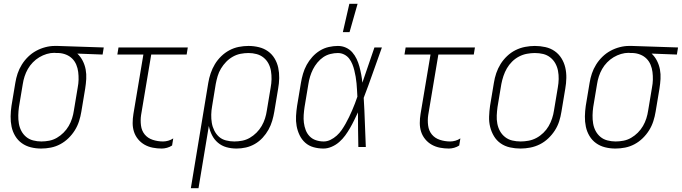

<svg xmlns="http://www.w3.org/2000/svg" viewBox="-20 -768 3562 1003"><path d="M195 8Q167 8 141 1.5Q115 -5 94 -20Q73 -35 59.5 -57.5Q46 -80 40.5 -106Q35 -132 35.5 -160Q36 -188 40 -215L60 -335Q64 -360 72 -384Q80 -408 94 -430.5Q108 -453 127 -471.5Q146 -490 169 -502.5Q192 -515 217 -521.5Q242 -528 266 -528H281L522 -520L516 -483L384 -488Q401 -472 412 -450.5Q423 -429 427.5 -405Q432 -381 430.5 -355.5Q429 -330 425 -305L405 -185Q401 -160 393 -135Q385 -110 371 -87.5Q357 -65 337.5 -46Q318 -27 294.5 -14.5Q271 -2 245.5 3Q220 8 195 8ZM196 -29Q216 -29 237 -33Q258 -37 277 -48Q296 -59 312 -75Q328 -91 339 -110Q350 -129 356.5 -149.5Q363 -170 366 -191L386 -311Q390 -331 390.5 -351.5Q391 -372 388.5 -392Q386 -412 378.5 -430Q371 -448 357.5 -461.5Q344 -475 325.5 -482.5Q307 -490 287 -491H275Q272 -491 269.5 -491.5Q267 -492 264 -492Q244 -492 224 -486Q204 -480 185.5 -469Q167 -458 151.5 -442Q136 -426 125.5 -407.5Q115 -389 108.5 -369Q102 -349 99 -329L79 -209Q76 -188 75.5 -166Q75 -144 78.5 -123Q82 -102 91.5 -84Q101 -66 116.5 -53Q132 -40 153 -34.5Q174 -29 196 -29Z M825 8Q801 8 778 3.5Q755 -1 735.5 -12Q716 -23 701.5 -40.5Q687 -58 680 -79.5Q673 -101 673 -125Q673 -149 677 -173L729 -483H593L599 -520H961L955 -483H770L717 -167Q713 -140 716.5 -112.5Q720 -85 736 -65.5Q752 -46 778 -37.5Q804 -29 832 -29Q845 -29 859 -33Q873 -37 885 -45L879 -8Q867 0 852.5 4Q838 8 825 8Z M977 215 1068 -335Q1072 -360 1080.5 -385Q1089 -410 1102.5 -432.5Q1116 -455 1135.5 -474Q1155 -493 1178.5 -505.5Q1202 -518 1227.5 -523Q1253 -528 1278 -528Q1306 -528 1332.5 -521.5Q1359 -515 1380 -500Q1401 -485 1414.5 -462.5Q1428 -440 1433.5 -414Q1439 -388 1438.5 -360Q1438 -332 1433 -305L1413 -185Q1409 -161 1402 -137Q1395 -113 1382.5 -90.5Q1370 -68 1352 -48.5Q1334 -29 1311.5 -16Q1289 -3 1264.5 2.5Q1240 8 1216 8Q1188 8 1163 1Q1138 -6 1118.5 -22.5Q1099 -39 1087.5 -62Q1076 -85 1071 -110L1017 215ZM1204 -29Q1224 -29 1245 -33Q1266 -37 1285 -48Q1304 -59 1320 -75Q1336 -91 1347 -110Q1358 -129 1364.5 -149.5Q1371 -170 1374 -191L1394 -311Q1398 -332 1398.5 -354Q1399 -376 1395.5 -397Q1392 -418 1382.5 -436Q1373 -454 1357 -467Q1341 -480 1320.5 -485.5Q1300 -491 1278 -491Q1258 -491 1237 -487Q1216 -483 1196.5 -472Q1177 -461 1161.5 -445Q1146 -429 1134.5 -410Q1123 -391 1117 -370.5Q1111 -350 1107 -329L1088 -213Q1084 -191 1083.5 -169Q1083 -147 1086.5 -126Q1090 -105 1099.5 -86Q1109 -67 1124 -53.5Q1139 -40 1160.5 -34.5Q1182 -29 1204 -29Z M1670 8Q1643 8 1618 1Q1593 -6 1574.5 -22.5Q1556 -39 1545 -62Q1534 -85 1529.5 -110Q1525 -135 1526.5 -162Q1528 -189 1532 -215L1552 -335Q1556 -359 1563 -383Q1570 -407 1582 -429Q1594 -451 1611.5 -470.5Q1629 -490 1651 -503.5Q1673 -517 1697.5 -522.5Q1722 -528 1745 -528Q1768 -528 1787.5 -519Q1807 -510 1820.5 -494.5Q1834 -479 1843 -460Q1852 -441 1857.5 -420.5Q1863 -400 1867 -379Q1871 -358 1873 -336Q1889 -382 1904.5 -428Q1920 -474 1936 -520H1975Q1951 -454 1928 -388Q1905 -322 1880 -257Q1884 -193 1886 -128.5Q1888 -64 1891 0H1852Q1851 -45 1850.5 -90.5Q1850 -136 1850 -181Q1840 -160 1830 -139.5Q1820 -119 1808.5 -99Q1797 -79 1783.5 -60.5Q1770 -42 1752.5 -26.5Q1735 -11 1713 -1.5Q1691 8 1670 8ZM1671 -29Q1689 -29 1706.5 -37.5Q1724 -46 1739 -59.5Q1754 -73 1765 -89Q1776 -105 1785.5 -122Q1795 -139 1803.5 -156.5Q1812 -174 1819.5 -191.5Q1827 -209 1834 -227Q1841 -245 1847 -263Q1846 -281 1845 -298.5Q1844 -316 1842.5 -333Q1841 -350 1838 -367Q1835 -384 1831 -400.5Q1827 -417 1820.5 -433Q1814 -449 1804 -462Q1794 -475 1778.5 -483Q1763 -491 1745 -491Q1726 -491 1706 -486Q1686 -481 1669 -469.5Q1652 -458 1638 -441Q1624 -424 1615 -406Q1606 -388 1600 -368.5Q1594 -349 1591 -329L1571 -209Q1568 -189 1566.5 -168Q1565 -147 1567.5 -127Q1570 -107 1577 -88.5Q1584 -70 1597.5 -56Q1611 -42 1630.5 -35.5Q1650 -29 1671 -29ZM1771 -600 1805 -748H1848L1806 -600Z M2325 8Q2301 8 2278 3.5Q2255 -1 2235.5 -12Q2216 -23 2201.5 -40.5Q2187 -58 2180 -79.5Q2173 -101 2173 -125Q2173 -149 2177 -173L2229 -483H2093L2099 -520H2461L2455 -483H2270L2217 -167Q2213 -140 2216.5 -112.5Q2220 -85 2236 -65.5Q2252 -46 2278 -37.5Q2304 -29 2332 -29Q2345 -29 2359 -33Q2373 -37 2385 -45L2379 -8Q2367 0 2352.5 4Q2338 8 2325 8Z M2699 8Q2671 8 2644 2Q2617 -4 2595.5 -19Q2574 -34 2560.5 -56.5Q2547 -79 2540.5 -105Q2534 -131 2535 -159Q2536 -187 2540 -215L2560 -335Q2564 -361 2572.5 -386Q2581 -411 2595 -433.5Q2609 -456 2629 -475Q2649 -494 2673 -506Q2697 -518 2723 -523Q2749 -528 2774 -528Q2802 -528 2829 -522Q2856 -516 2877.5 -501Q2899 -486 2913 -463.5Q2927 -441 2933 -415Q2939 -389 2938.5 -361Q2938 -333 2933 -305L2913 -185Q2909 -159 2901 -134Q2893 -109 2878.5 -86.5Q2864 -64 2844 -45Q2824 -26 2800 -14Q2776 -2 2750 3Q2724 8 2699 8ZM2700 -29Q2720 -29 2741.5 -33Q2763 -37 2782.5 -47.5Q2802 -58 2818.5 -74Q2835 -90 2846 -109Q2857 -128 2864 -149Q2871 -170 2874 -191L2894 -311Q2898 -333 2898.5 -355Q2899 -377 2895 -398Q2891 -419 2881 -437Q2871 -455 2854.5 -468Q2838 -481 2817.5 -486Q2797 -491 2774 -491Q2754 -491 2732.5 -487Q2711 -483 2691 -472.5Q2671 -462 2655 -446Q2639 -430 2628 -411Q2617 -392 2610 -371Q2603 -350 2599 -329L2579 -209Q2576 -187 2575 -165Q2574 -143 2578 -122Q2582 -101 2592 -83Q2602 -65 2618.5 -52Q2635 -39 2656 -34Q2677 -29 2700 -29Z M3195 8Q3167 8 3141 1.5Q3115 -5 3094 -20Q3073 -35 3059.5 -57.5Q3046 -80 3040.5 -106Q3035 -132 3035.5 -160Q3036 -188 3040 -215L3060 -335Q3064 -360 3072 -384Q3080 -408 3094 -430.5Q3108 -453 3127 -471.5Q3146 -490 3169 -502.5Q3192 -515 3217 -521.5Q3242 -528 3266 -528H3281L3522 -520L3516 -483L3384 -488Q3401 -472 3412 -450.5Q3423 -429 3427.5 -405Q3432 -381 3430.5 -355.5Q3429 -330 3425 -305L3405 -185Q3401 -160 3393 -135Q3385 -110 3371 -87.5Q3357 -65 3337.5 -46Q3318 -27 3294.5 -14.5Q3271 -2 3245.5 3Q3220 8 3195 8ZM3196 -29Q3216 -29 3237 -33Q3258 -37 3277 -48Q3296 -59 3312 -75Q3328 -91 3339 -110Q3350 -129 3356.5 -149.5Q3363 -170 3366 -191L3386 -311Q3390 -331 3390.5 -351.5Q3391 -372 3388.5 -392Q3386 -412 3378.5 -430Q3371 -448 3357.5 -461.5Q3344 -475 3325.5 -482.5Q3307 -490 3287 -491H3275Q3272 -491 3269.5 -491.5Q3267 -492 3264 -492Q3244 -492 3224 -486Q3204 -480 3185.5 -469Q3167 -458 3151.5 -442Q3136 -426 3125.5 -407.5Q3115 -389 3108.5 -369Q3102 -349 3099 -329L3079 -209Q3076 -188 3075.5 -166Q3075 -144 3078.5 -123Q3082 -102 3091.5 -84Q3101 -66 3116.5 -53Q3132 -40 3153 -34.5Q3174 -29 3196 -29Z"/></svg>

Font: Iosevka Extralight Oblique
Style: Regular
Weight: 200
Italic angle: -9°
Monospace: yes
Designer: Belleve Invis
Foundry: Belleve Invis
Version: Version 32.5.0; ttfautohint (v1.8.4)